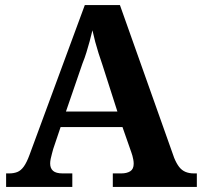

<svg xmlns="http://www.w3.org/2000/svg" viewBox="-20 -734 793 754"><path d="M4 0V-53H16Q34 -53 48 -58.5Q62 -64 73.5 -80Q85 -96 96 -126L313 -714H451L664 -114Q673 -92 683.5 -78.5Q694 -65 708.5 -59Q723 -53 741 -53H753V0H423V-53H456Q478 -53 491.5 -61.5Q505 -70 505 -91Q505 -99 503.5 -107Q502 -115 500 -122.5Q498 -130 496 -135L461 -235H218L189 -149Q187 -141 184 -130.5Q181 -120 179 -110Q177 -100 177 -92Q177 -73 188.5 -63Q200 -53 226 -53H264V0ZM239 -296H441L382 -480Q374 -503 367 -525Q360 -547 354 -569.5Q348 -592 343 -615Q338 -593 332 -571.5Q326 -550 319.5 -528.5Q313 -507 304 -485Z"/></svg>

Font: Noto Serif Khmer
Style: Bold
Weight: 700
Version: Version 2.003